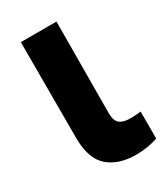

<svg xmlns="http://www.w3.org/2000/svg" viewBox="-145 -611 590 683"><g transform="rotate(-30 150.0 -270.0)"><path d="M54.2 -545.9H200.7L198.7 -170.4Q199.2 -138.2 213.9 -127.2Q228.5 -116.2 256.8 -116.2Q270.5 -116.2 281 -117.2Q291.5 -118.2 299.8 -119.1V-8.3Q280.8 -1.5 257.8 2.4Q234.9 6.3 210 6.3Q138.2 6.3 96.2 -30.5Q54.2 -67.4 54.2 -152.8Z"/></g></svg>

Font: Inter Tight
Style: Bold
Weight: 700
Designer: Rasmus Andersson
Foundry: rsms
Version: Version 3.004; ttfautohint (v1.8.4.7-5d5b)